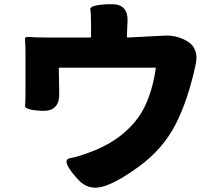

<svg xmlns="http://www.w3.org/2000/svg" viewBox="-20 -835 1040 911"><path d="M465 51Q396 69 349 15L334 -2Q270 -77 313 -84.5Q356 -92 433 -123Q561 -176 635 -276Q697 -362 719 -509Q720 -514 715 -514H264Q259 -514 259 -509L261 -391Q263 -306 180 -309Q97 -313 99 -332.5Q101 -352 101 -399V-571Q101 -631 98.5 -646.5Q96 -662 119 -659.5Q142 -657 203 -657H407Q412 -657 412 -662V-724Q412 -770 408.5 -790.5Q405 -811 492 -815H503Q589 -819 585 -733L582 -662Q582 -657 587 -657L761 -666Q819 -669 869 -639Q924 -605 909 -532Q872 -358 811.5 -242Q751 -126 638 -44Q531 34 465 51Z"/></svg>

Font: Resource Han Rounded JP Heavy
Style: Regular
Weight: 900
Designer: Cyano Hao (round all glyphs); Ryoko NISHIZUKA 西塚涼子 (kana, bopomofo & ideographs); Paul D. Hunt (Latin, Greek & Cyrillic)
Foundry: Cyano Hao
Version: 0.990